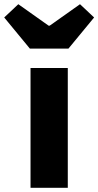

<svg xmlns="http://www.w3.org/2000/svg" viewBox="-73 -892 467 912"><path d="M72 0H249V-569H72ZM69 -661H252L374 -809L307 -872L163 -770H158L14 -872L-53 -809Z"/></svg>

Font: Noto Sans CJK Black
Style: Bold
Weight: 900
Designer: Ryoko NISHIZUKA (kana & ideographs); Paul D. Hunt (Latin, Greek & Cyrillic); Wenlong ZHANG (bopomofo); Sandoll Communica
Foundry: Adobe Systems Incorporated
Version: Version 1.000;PS 1;hotconv 1.0.78;makeotf.lib2.5.61930